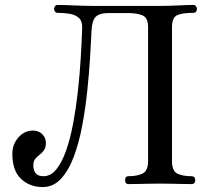

<svg xmlns="http://www.w3.org/2000/svg" viewBox="-20 -746 850 778"><path d="M153 12Q101 12 65.5 -21Q30 -54 30 -123Q30 -161 54.5 -189Q79 -217 114 -217Q137 -217 151.5 -202Q166 -187 166 -167Q166 -148 158.5 -137.5Q151 -127 141 -119.5Q131 -112 123 -102.5Q115 -93 115 -76Q115 -56 124.5 -44Q134 -32 156 -32Q186 -32 208.5 -60Q231 -88 248 -136.5Q265 -185 276.5 -246.5Q288 -308 295.5 -375Q303 -442 307 -508.5Q311 -575 313 -632Q314 -660 300 -673Q286 -686 263 -690Q240 -694 213 -694Q207 -694 203 -699Q199 -704 199 -710Q199 -716 203 -721Q207 -726 213 -726Q238 -726 281.5 -724Q325 -722 363 -722H626Q664 -722 702 -724Q740 -726 764 -726Q770 -726 774 -721Q778 -716 778 -710Q778 -704 774.5 -699Q771 -694 764 -694Q721 -694 699 -685Q677 -676 677 -636V-93Q677 -53 698.5 -42.5Q720 -32 756 -32Q771 -32 771 -16Q771 0 756 0Q746 0 722.5 -0.5Q699 -1 673 -1.5Q647 -2 627 -2Q608 -2 582 -1.5Q556 -1 533.5 -0.5Q511 0 500 0Q487 0 487 -16Q487 -32 500 -32Q536 -32 558 -43Q580 -54 580 -93V-636Q580 -674 558 -683.5Q536 -693 500 -693H420Q382 -693 367.5 -677.5Q353 -662 351 -623Q349 -577 345 -512.5Q341 -448 333.5 -376.5Q326 -305 313 -236Q300 -167 279 -111Q258 -55 227 -21.5Q196 12 153 12Z"/></svg>

Font: Zen Old Mincho Medium
Style: Regular
Weight: 500
Designer: Yoshimichi Ohira
Foundry: Positype
Version: Version 1.500